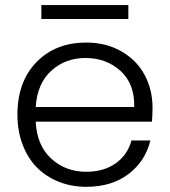

<svg xmlns="http://www.w3.org/2000/svg" viewBox="-20 -720 662 748"><path d="M313 -494.1Q234.4 -494.1 179.7 -444.3Q125 -394.5 119.1 -303.2H502.9Q504.9 -393.6 449.5 -443.8Q394 -494.1 313 -494.1ZM565.9 -172.9Q546.4 -92.3 481 -42.2Q415.5 7.8 315.9 7.8Q258.3 7.8 208.7 -12Q159.2 -31.7 123.8 -67.6Q88.4 -103.5 68.1 -156.5Q47.9 -209.5 47.9 -272.9Q47.9 -401.9 122.1 -478Q196.3 -554.2 315.9 -554.2Q393.6 -554.2 453.1 -519.8Q512.7 -485.4 543.5 -428Q574.2 -370.6 574.2 -300.8Q574.2 -270 571.8 -246.1H119.1Q123.5 -153.8 179.4 -102.3Q235.4 -50.8 315.9 -50.8Q384.3 -50.8 430.7 -83.7Q477.1 -116.7 492.2 -172.9ZM141.1 -646V-700.2H480V-646Z"/></svg>

Font: SVN-Poppins Light
Style: Regular
Weight: 300
Designer: Ninad Kale (Devanagari), Jonny Pinhorn (Latin)
Foundry: Indian Type Foundry
Version: Version 3.002 2017